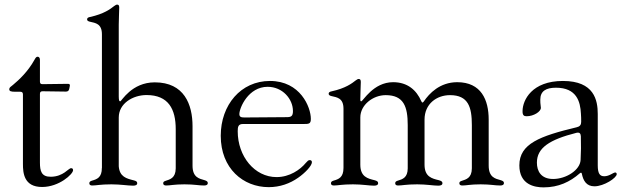

<svg xmlns="http://www.w3.org/2000/svg" viewBox="-20 -794 2676 827"><path d="M161.2 11.4C235.1 11.4 294.7 -44.4 294.7 -60.7C294.7 -66.4 292.3 -69.6 286.2 -69.6C274.5 -69.6 253.2 -33 198.9 -32.7C158.4 -32.3 152 -57.2 152 -93.8V-389.6C152.3 -397.7 155.2 -400.6 163.4 -400.9L264.2 -399.5C272.4 -399.9 275.9 -402.7 278.1 -410.5L280.5 -422.2C282.3 -430 280.2 -432.9 272 -432.9L163.4 -431.5C155.2 -431.5 152.3 -434.3 152 -442.5V-536.2C152 -544.7 148.1 -549.7 142 -549.7C135.7 -549.7 132.8 -544 128.6 -536.6C100.1 -485.1 61.8 -449.9 35.9 -428.3C26.3 -420.5 19.9 -417.3 19.9 -409.8C19.9 -400.9 27 -398.8 46.9 -398.8H67.5C75.6 -398.4 78.5 -395.6 78.8 -387.4V-88.1C78.8 -49.4 82.7 11.4 161.2 11.4Z M377.5 5C394.5 5 412.6 0 459.9 0C499.6 0 530.2 5.7 553.3 5.7C563.9 5.7 571 2.8 571 -5C571 -11.7 566.8 -14.6 555.4 -17.4C525.2 -24.9 495 -32.3 491.5 -77.8V-288C491.5 -348.4 552.2 -384.6 611.2 -384.6C706 -384.6 736.9 -323.5 736.9 -237.6V-68.9C736.5 -26.3 711.6 -21.3 692.8 -14.9C686.4 -12.8 682.9 -10.3 682.9 -4.6C682.9 2.5 688.2 5 696.4 5C712.7 5 730.8 0 774.5 0C817.8 0 835.2 5 858.7 5C867.9 5 875 2.5 875 -5.7C875 -12.1 870.4 -14.9 861.5 -17.8C838.4 -24.5 809.7 -29.5 809.3 -79.5V-250.4C809.3 -344.1 773.4 -439.3 646.7 -439.3C546.5 -439.3 503.6 -357.6 497.9 -357.6C493.3 -357.6 491.8 -361.2 491.5 -378.2C491.5 -384.9 491.5 -394.5 491.5 -406.6V-687.9C491.5 -718 493.6 -743.3 493.6 -761.4C493.6 -771.7 490.1 -774.1 484.4 -774.1C480.8 -774.1 477.3 -772 471.9 -768.1C455.6 -755.3 427.9 -734 367.9 -720.9C359.7 -719.5 355.1 -716.3 355.1 -710.6C355.1 -704.9 359.7 -702.4 366.8 -700.6C391.3 -695 419 -692.1 419 -646V-70.7H418.7C419 -29.1 397.4 -22 376.4 -16C369.3 -13.8 364.7 -11 364.7 -4.6C364.7 2.5 370 5 377.5 5Z M1137.4 12.1C1186.1 12.1 1229 -3.6 1264.2 -28.4C1293 -48.3 1323.5 -79.5 1323.5 -95.5C1323.5 -101.2 1319.6 -104.4 1314.3 -104.4C1307.9 -104.4 1304.7 -100.5 1297.2 -92.3C1273.1 -62.9 1227.3 -31.2 1171.2 -31.2C1076.7 -31.2 1003.9 -120.4 1003.9 -228.7C1003.9 -248.2 1006.4 -259.9 1026.6 -259.9H1285.5C1310.4 -259.9 1318.9 -259.9 1318.9 -282C1318.9 -332.7 1273.4 -445.3 1142.8 -445.3C1017.4 -445.3 930.8 -342 930.8 -209.2C930.8 -68.5 1027.3 12.1 1137.4 12.1ZM1011 -302.9C1011.4 -330.3 1050.1 -420.1 1132.8 -420.1C1197.1 -420.1 1241.8 -367.5 1241.8 -315.7C1241.8 -294.4 1234.7 -289.8 1217.3 -289.4C1064.6 -288.4 1034.4 -288 1032.7 -288C1017.8 -288 1011 -290.8 1011 -302.9Z M1418.3 5C1435.4 5 1453.1 0 1500.4 0C1540.5 0 1569.2 5.7 1590.9 5.7C1601.6 5.7 1608.7 2.8 1608.7 -5C1608.7 -11.7 1604.8 -14.6 1593.4 -17.8C1563.9 -24.9 1532.3 -32.3 1532 -84.2V-288.4C1532 -341.6 1585.9 -384.2 1641.3 -384.2C1718.8 -384.2 1736.2 -335.2 1736.2 -255V-68.5C1735.8 -28.8 1714.1 -22 1693.9 -16C1686.4 -13.8 1682.2 -11 1682.2 -4.6C1682.2 2.5 1687.5 5 1695 5C1712 5 1729.8 0 1777 0C1817.1 0 1846.2 5.7 1867.5 5.7C1878.6 5.7 1885.7 2.8 1885.7 -5C1885.7 -11.7 1881.4 -14.6 1870.4 -17.8C1840.6 -24.9 1808.9 -32.3 1808.6 -84.2V-278.8C1808.6 -346.6 1860.8 -384.2 1918.3 -384.2C1997.2 -384.2 2012.4 -332.7 2012.4 -255V-68.9C2012.1 -26.3 1987.2 -21.3 1968.4 -14.9C1962 -12.8 1958.5 -10.3 1958.5 -4.6C1958.5 2.5 1963.8 5 1971.9 5C1988.3 5 2006.4 0 2050.1 0C2093.4 0 2110.8 5 2134.6 5C2143.5 5 2150.6 2.5 2150.6 -5.7C2150.6 -12.1 2146 -14.9 2137.1 -17.8C2113.6 -24.5 2084.9 -29.5 2084.9 -81.3V-279.1C2084.9 -363.3 2052.9 -440 1949.2 -440C1874.3 -439.6 1829.2 -392 1805.4 -356.9C1800.4 -350.5 1798.3 -350.5 1794.7 -358C1773.8 -405.9 1735.4 -440 1673.3 -440C1587.4 -440 1543.7 -357.6 1535.9 -357.6C1533.4 -357.6 1532 -359 1532 -365.1V-367.5C1532 -397.7 1534.1 -422.9 1534.1 -441.1C1534.1 -451.3 1530.5 -453.8 1524.9 -453.8C1521.3 -453.8 1517.8 -451.7 1512.4 -447.8C1496.1 -435 1468.4 -413.7 1408.4 -400.6C1400.2 -399.1 1395.6 -396 1395.6 -390.3C1395.6 -384.6 1400.2 -382.1 1407.3 -380.3C1431.8 -374.6 1459.5 -371.8 1459.5 -325.6V-70.7C1459.5 -29.1 1437.9 -22 1416.9 -16C1409.8 -13.8 1405.5 -11 1405.5 -4.6C1405.5 2.5 1410.9 5 1418.3 5Z M2321.4 13.1C2385.7 13.1 2435.7 -11 2476.6 -46.9C2479 -49 2480.8 -50.1 2482.6 -50.1C2484.4 -50.1 2485.8 -48.7 2486.2 -45.5C2492.2 -15.6 2506 8.5 2540.5 8.5C2581 8.5 2636.4 -27.7 2636.4 -44C2636.4 -47.6 2634.2 -51.1 2630 -51.1C2621.4 -51.1 2604.8 -34.8 2582.7 -34.8C2563.6 -34.8 2554.7 -46.5 2554.7 -82C2554.3 -166.5 2555 -215.9 2554.7 -302.9C2554.7 -361.9 2539.8 -445.3 2404.8 -445.3C2270.6 -445.3 2231.5 -362.6 2230.8 -316.8C2230.1 -296.2 2237.6 -293.3 2248.6 -293.3C2278.4 -293.3 2309.7 -312.9 2309.7 -329.5C2307.2 -345.9 2307.2 -358.7 2307.2 -364.7C2307.2 -402 2332 -416.2 2374.6 -416.2C2463.8 -416.2 2479.8 -356.2 2482.2 -304.3C2483.3 -293.3 2483.3 -280.5 2483.3 -268.8C2483.3 -256.4 2477.3 -248.9 2464.8 -246.1C2305 -207.7 2217 -175.1 2217 -81.7C2217 1.4 2282.3 13.1 2321.4 13.1ZM2292.6 -93.4C2292.6 -157.3 2346.9 -192.5 2462.7 -221.9C2475.1 -224.8 2481.2 -220.2 2481.9 -207.4C2483 -171.2 2482.6 -137.1 2480.8 -105.1C2478.7 -61.1 2418 -23.1 2362.6 -23.1C2310 -23.1 2292.6 -57.2 2292.6 -93.4Z"/></svg>

Font: Margiela Serif
Style: Regular
Weight: 400
Designer: Andreas Faust, Stefan Endress
Version: Version 1.002;FEAKit 1.0